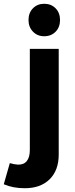

<svg xmlns="http://www.w3.org/2000/svg" viewBox="-82 -797 399 1017"><path d="M13 75Q44 76 60 56Q76 36 76 -2V-538H229V22Q229 105 181 152.5Q133 200 49 200Q-13 200 -62 179L-30 67Q-7 74 13 75ZM152 -605Q116 -605 92.5 -629.5Q69 -654 69 -691Q69 -729 92.5 -753Q116 -777 152 -777Q189 -777 212.5 -753Q236 -729 236 -691Q236 -653 212.5 -629Q189 -605 152 -605Z"/></svg>

Font: Argentum Sans SemiBold
Style: Regular
Weight: 600
Designer: Julieta Ulanovsky (Modified by Cristiano Sobral)
Foundry: Julieta Ulanovsky
Version: Version 5.001;November 22, 2018;FontCreator 11.5.0.2425 64-b